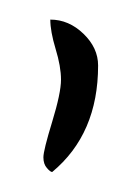

<svg xmlns="http://www.w3.org/2000/svg" viewBox="-20 -545 132 192"><path d="M30.3 -525.4Q48.8 -525.4 63.5 -511.2Q78.1 -497.1 78.1 -479.5Q78.1 -411.1 32.2 -373Q30.3 -373 26.9 -377Q23.4 -380.9 23.4 -387.7Q23.4 -394.5 32.2 -423.3Q41 -452.1 41 -465.3Q41 -478.5 35.6 -496.1Q30.3 -513.7 30.3 -525.4Z"/></svg>

Font: Dawning of a New Day
Style: Regular
Weight: 400
Designer: Kimberly Geswein
Foundry: Kimberly Geswein
Version: Version 1.002 2010